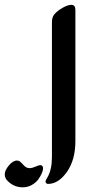

<svg xmlns="http://www.w3.org/2000/svg" viewBox="-59 -715 400 803"><path d="M256.3 -673.8V-125Q256.3 -46.4 220.9 3.9Q185.5 54.2 141.6 54.2Q137.7 54.2 134.5 51.3Q131.3 48.3 131.3 43.5Q131.3 40.5 139.6 26.4Q158.2 -5.4 158.2 -58.6V-622.1Q158.2 -642.6 168 -654.8Q180.7 -669.9 202.9 -682.4Q225.1 -694.8 239.3 -694.8Q256.3 -694.8 256.3 -673.8ZM36.1 68.4Q-3.4 68.4 -30.8 37.6Q-39.1 27.8 -39.1 13.7Q-39.1 -2.4 -22 -22.9Q-4.9 -43.5 11.7 -43.5Q19.5 -43.5 23.9 -40Q28.3 -36.6 39.6 -24.4Q50.8 -11.7 64.5 -11.7Q75.2 -11.7 89.4 -18.1Q103.5 -24.4 108.9 -24.4Q121.1 -24.4 121.1 -10.3Q121.1 -2.9 116 9.3Q110.8 21.5 101.1 35.2Q91.3 48.8 74 58.6Q56.6 68.4 36.1 68.4Z"/></svg>

Font: SirinStencil
Style: Regular
Weight: 400
Designer: Olga Karpushina (okarpush@gmail.com)
Foundry: Cyreal (www.cyreal.org)
Version: Version 1.002